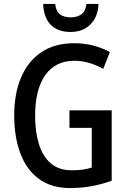

<svg xmlns="http://www.w3.org/2000/svg" viewBox="-20 -943 646 973"><path d="M332 -384H546V-27Q496 -9 444 0.5Q392 10 334 10Q240 10 177 -36.5Q114 -83 83 -166Q52 -249 52 -358Q52 -468 86.5 -550Q121 -632 189 -678Q257 -724 357 -724Q407 -724 453 -712Q499 -700 537 -679L503 -594Q469 -613 432.5 -624Q396 -635 357 -635Q261 -635 209.5 -562.5Q158 -490 158 -356Q158 -276 177 -213.5Q196 -151 237 -115.5Q278 -80 344 -80Q375 -80 399.5 -83.5Q424 -87 445 -94V-295H332ZM479 -923Q477 -858 438.5 -819.5Q400 -781 337 -781Q273 -781 237 -817.5Q201 -854 199 -923H260Q263 -886 283.5 -870.5Q304 -855 339 -855Q371 -855 392.5 -870.5Q414 -886 418 -923Z"/></svg>

Font: Noto Sans Condensed Medium
Style: Regular
Weight: 500
Width: 3
Designer: Monotype Design Team
Foundry: Monotype Imaging Inc.
Version: Version 2.013; ttfautohint (v1.8.4.7-5d5b)